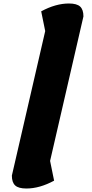

<svg xmlns="http://www.w3.org/2000/svg" viewBox="-20 -900 526 1100"><path d="M131 180Q86 180 67 162.5Q48 145 48 106L239 -722L216 -835Q299 -880 375 -880Q420 -880 439 -862.5Q458 -845 458 -806L267 22L290 135Q207 180 131 180Z"/></svg>

Font: Lemonada
Style: Bold
Weight: 700
Designer: Mohamed Gaber (Arabic), Eduardo Tunni (Latin)
Foundry: Kief Type Foundry
Version: Version 4.004